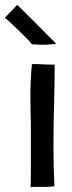

<svg xmlns="http://www.w3.org/2000/svg" viewBox="-68 -769 295 790"><path d="M63 -587Q89 -585 104 -585Q148 -585 163 -590Q128 -623 85 -668Q14 -739 3 -749L-48 -696Q-41 -692 9 -643.5Q59 -595 63 -587ZM63 -504Q57 -438 57 -369Q57 -331 59 -261V-177V-87Q59 -28 58 1Q62 0 80 0Q86 0 114 0Q142 0 156 -3Q152 -75 152 -167Q152 -265 155 -361Q157 -455 157 -500V-503Q121 -503 91 -505Q70 -506 63 -505Z"/></svg>

Font: Londrina Solid Light
Style: Regular
Weight: 300
Designer: Marcelo Magalhaes
Foundry: Marcelo Magalhães
Version: Version 1.002